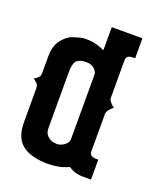

<svg xmlns="http://www.w3.org/2000/svg" viewBox="-99 -556 530 623"><g transform="rotate(20 166.0 -244.0)"><path d="M0 -244.1Q1 -244.6 9.8 -251Q15.1 -255.4 17.1 -258.8Q20 -262.7 20 -271V-326.2Q20 -350.1 25.9 -366.2Q31.7 -382.3 43 -393.1Q53.2 -404.3 65.9 -411.1Q77.6 -415.5 89.8 -418.9Q102.1 -422.4 108.9 -422.9H121.1Q139.6 -422.9 154.8 -418Q173.3 -412.1 181.2 -408.2V-487.8H287.1V-418.9H280.8Q264.6 -418.9 259.8 -412.1Q257.8 -409.2 256.8 -403.8V-271Q256.8 -265.6 259.8 -262.2Q262.7 -257.3 266.1 -253.9Q269.5 -249.5 276.9 -244.1Q270 -239.3 266.1 -233.9Q261.7 -229.5 259.8 -226.1Q257.8 -222.7 256.8 -216.8V-84Q256.8 -78.6 262.2 -73.2Q269 -68.8 280.8 -68.8H287.1V0H253.9Q248 0 234.9 -2.9Q223.6 -5.4 209 -15.1Q189 -5.9 170.9 -2.9Q151.4 0 137.2 0Q81.1 0 49.8 -22.9Q19 -45.9 19 -101.1V-217.8Q19 -224.1 16.1 -230Q14.2 -233.4 8.8 -237.8Q4.4 -242.2 0 -244.1ZM100.1 -110.8Q100.1 -95.2 106.9 -86.9Q114.3 -78.1 125 -73.2Q133.8 -70.8 141.1 -70.8H147.9Q160.6 -73.2 168.9 -80.1Q179.2 -87.9 181.2 -98.1V-326.2Q179.2 -335.9 169.9 -344.2Q161.1 -352.5 143.1 -353Q119.1 -353 108.9 -341.8Q100.1 -331.5 100.1 -303.2Z"/></g></svg>

Font: Wyoming
Style: Regular
Weight: 400
Designer: Old Hat Creative
Version: Version 2.00 2016